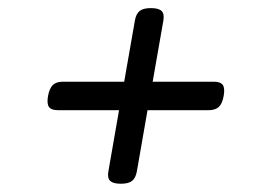

<svg xmlns="http://www.w3.org/2000/svg" viewBox="-20 -521 640 474"><path d="M313 -470.2 286.6 -319.3H135.7Q119.1 -319.3 110.6 -311.3Q102.1 -303.2 98.6 -284.2Q95.2 -265.1 100.8 -257.1Q106.4 -249 123 -249H273.9L247.6 -98.1Q244.6 -81.5 252 -74.5Q259.3 -67.4 278.3 -67.4Q297.4 -67.4 306.2 -74.5Q314.9 -81.5 317.9 -98.1L344.2 -249H495.1Q511.7 -249 520.3 -257.1Q528.8 -265.1 532.2 -284.2Q535.6 -303.2 530 -311.3Q524.4 -319.3 507.8 -319.3H356.9L383.3 -470.2Q386.2 -486.8 378.9 -493.9Q371.6 -501 352.5 -501Q333.5 -501 324.7 -493.9Q315.9 -486.8 313 -470.2Z"/></svg>

Font: Courier Prime Code
Style: Italic
Weight: 400
Italic angle: -10°
Designer: Alan Dague-Greene
Foundry: Quote-Unquote Apps
Version: Version 3.18